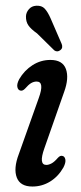

<svg xmlns="http://www.w3.org/2000/svg" viewBox="-20 -656 288 684"><path d="M145 -68.5Q153.5 -68.5 163.5 -73.8Q173.5 -79 186 -93.5Q194.5 -103 202.5 -100.5Q210.5 -99 212.8 -88Q215 -77 206 -59.5Q187.5 -27 158.5 -9.2Q129.5 8.5 95.5 8.5Q52 8.5 39.8 -23.5Q27.5 -55.5 47 -107L118 -306.5Q139.5 -365.5 110.5 -365.5Q100.5 -365.5 91 -360Q81.5 -354.5 68.5 -339.5Q60 -331 52 -333.5Q44 -335.5 41.8 -346.2Q39.5 -357 48.5 -374Q66.5 -405 95.8 -423.8Q125 -442.5 159.5 -442.5Q203 -442.5 214.8 -410.2Q226.5 -378 208.5 -328.5L138 -127.5Q117 -68.5 145 -68.5ZM160.5 -590 199.5 -500Q202 -494.5 201.5 -488.2Q201 -482 195 -477.5Q184.5 -469 173.5 -476.5L112 -537Q90 -552.5 81 -565.8Q72 -579 72.5 -598Q73 -611.5 82.8 -623Q92.5 -634.5 108.5 -635.5Q128.5 -637 139.5 -625Q150.5 -613 160.5 -590Z"/></svg>

Font: Fraunces 144pt S100
Style: Italic
Weight: 400
Italic angle: -16°
Version: Version 1.000; ttfautohint (v1.8.3)